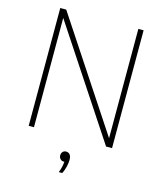

<svg xmlns="http://www.w3.org/2000/svg" viewBox="-137 -840 988 1165"><g transform="rotate(15 357.0 -258.0)"><path d="M585.5 -740H618.5V0H581L128 -686.5V0H95V-740H132.5L585.5 -53.5ZM388 135Q388 154 382.5 178Q377 202 366 224H344Q358 188.5 360.5 155H357Q343.5 155 334.8 146Q326 137 326 123Q326 109.5 334.2 100.8Q342.5 92 355 92Q370.5 92 379.2 103Q388 114 388 135Z"/></g></svg>

Font: Encode Sans Thin
Style: Regular
Weight: 250
Designer: Multiple Designers
Foundry: Impallari Type
Version: Version 2.000